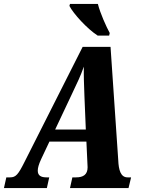

<svg xmlns="http://www.w3.org/2000/svg" viewBox="-56 -951 711 971"><path d="M438 -771H496L499 -784C482 -815 451 -883 439 -931H298L295 -921C315 -882 385 -805 438 -771ZM193 -54H179C150 -54 135 -64 135 -88C135 -102 140 -120 152 -146L194 -235H381L386 -127C386 -120 387 -112 387 -105C387 -68 365 -54 329 -54H310L298 0H594L607 -54H589C554 -54 544 -92 542 -141L503 -714H362L68 -132C36 -68 24 -54 -5 -54H-24L-36 0H181ZM307 -474C337 -537 351 -566 368 -614C367 -566 369 -524 371 -465L378 -296H223Z"/></svg>

Font: Noto Serif Condensed Extra
Style: Italic
Weight: 800
Width: 3
Italic angle: -12°
Designer: Monotype Design Team
Foundry: Monotype Imaging Inc.
Version: Version 1.901